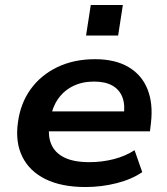

<svg xmlns="http://www.w3.org/2000/svg" viewBox="-20 -742 670 772"><path d="M324 10Q227 10 162.5 -22Q98 -54 69.5 -112.5Q41 -171 52 -249Q62 -326 103 -383Q144 -440 210.5 -472Q277 -504 362 -504Q443 -504 496.5 -472.5Q550 -441 573 -383.5Q596 -326 587 -248L583 -214H154L165 -294H498L477 -275Q484 -319 472.5 -350Q461 -381 432.5 -397.5Q404 -414 358 -414Q310 -414 273 -395.5Q236 -377 213 -343.5Q190 -310 183 -266L180 -250Q171 -199 185.5 -163.5Q200 -128 238 -109Q276 -90 339 -90Q390 -90 437 -102Q484 -114 521 -138L552 -50Q510 -21 449 -5.5Q388 10 324 10ZM326 -599 345 -722H474L455 -599Z"/></svg>

Font: Nunito Sans 10pt SemiExpanded
Style: Bold Italic
Weight: 700
Width: 6
Italic angle: -9°
Designer: Vernon Adams
Foundry: Vernon Adams
Version: Version 3.101;gftools[0.9.27]